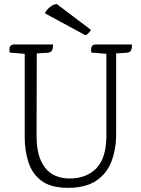

<svg xmlns="http://www.w3.org/2000/svg" viewBox="-20 -889 680 924"><path d="M442 -675H615Q615 -670 614.5 -661Q614 -652 609 -644Q604 -636 587 -635L539 -632V-244Q539 -170 516 -111Q493 -52 442 -18.5Q391 15 307 15Q226 15 181 -18Q136 -51 117.5 -106.5Q99 -162 99 -228V-630L26 -636Q26 -641 25.5 -650.5Q25 -660 30 -667.5Q35 -675 49 -675H235Q235 -670 234.5 -661Q234 -652 229 -644Q224 -636 207 -635L157 -632L156 -237Q156 -162 176.5 -116.5Q197 -71 232.5 -50.5Q268 -30 314 -30Q397 -30 444.5 -80Q492 -130 492 -236V-630L419 -636Q419 -641 418.5 -650.5Q418 -660 423 -667.5Q428 -675 442 -675ZM196 -825 392 -719Q401 -724 407 -731Q413 -738 418 -745L254 -869Q242 -869 231 -862.5Q220 -856 210.5 -846Q201 -836 196 -825Z"/></svg>

Font: Karma Variable Light
Style: Regular
Weight: 300
Designer: Joana Correia
Foundry: Indian Type Foundry
Version: Version 3.000